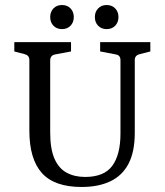

<svg xmlns="http://www.w3.org/2000/svg" viewBox="-20 -737 656 765"><path d="M579 -569V-532L536 -521Q517 -516 517 -498V-209Q517 -132 492 -84.5Q467 -37 419.5 -14.5Q372 8 305 8Q197 8 147 -47.5Q97 -103 97 -217V-498Q97 -516 79 -521L37 -532V-569H263V-532L199 -520Q180 -516 180 -496V-209Q180 -144 197 -105Q214 -66 245.5 -49Q277 -32 319 -32Q395 -32 427.5 -76.5Q460 -121 460 -205V-497Q460 -517 442 -520L379 -532V-569ZM274 -669Q274 -648 261 -634.5Q248 -621 227 -621Q206 -621 193 -634.5Q180 -648 180 -669Q180 -690 193 -703.5Q206 -717 227 -717Q248 -717 261 -703.5Q274 -690 274 -669ZM452 -669Q452 -648 439 -634.5Q426 -621 405 -621Q384 -621 371 -634.5Q358 -648 358 -669Q358 -690 371 -703.5Q384 -717 405 -717Q426 -717 439 -703.5Q452 -690 452 -669Z"/></svg>

Font: Rasa
Style: Regular
Weight: 400
Designer: Anna Giedrys (Yrsa+Rasa design), David Brezina (Yrsa art-direction, Rasa art-direction, design)
Foundry: Rosetta Type Foundry
Version: Version 2.004